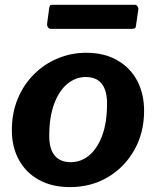

<svg xmlns="http://www.w3.org/2000/svg" viewBox="-20 -756 639 786"><path d="M266.3 10Q193.4 10 139.9 -19.3Q86.3 -48.6 57.4 -101.4Q28.5 -154.3 28.5 -223.1Q28.5 -293.4 52.6 -351.6Q76.8 -409.8 119 -451.8Q161.2 -493.9 216.4 -516.9Q271.6 -540 332.7 -540Q406.3 -540 459.5 -509.7Q512.8 -479.4 541.4 -425.9Q569.9 -372.4 569.9 -302.3Q569.9 -212.6 529.8 -141.7Q489.7 -70.9 421 -30.4Q352.4 10 266.3 10ZM269.6 -92.1Q311.2 -92.1 344.7 -119.7Q378.3 -147.3 398.3 -200.8Q418.2 -254.2 418.2 -332.1Q418.2 -386 396.3 -413.4Q374.4 -440.7 330.7 -440.7Q290.1 -440.7 256.1 -413Q222.1 -385.2 201.9 -331.3Q181.6 -277.3 181.6 -199Q181.6 -146.1 204 -119.1Q226.3 -92.1 269.6 -92.1ZM546.3 -717.1 536.9 -652.5Q535.9 -642.1 531.5 -639.9Q527.2 -637.7 514.8 -637.7H190.7Q180.3 -637.7 176.1 -644.5Q172 -651.2 173 -660.2L181.7 -724.6Q183.4 -732.5 185.5 -734.4Q187.6 -736.3 193.1 -736.3H532.7Q539 -736.3 543.2 -729.8Q547.3 -723.4 546.3 -717.1Z"/></svg>

Font: Libre Franklin Thin
Style: Italic
Weight: 100
Italic angle: -8°
Designer: Pablo Impallari, Rodrigo Fuenzalida, Nhung Nguyen
Foundry: Impallari Type
Version: Version 3.000